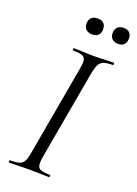

<svg xmlns="http://www.w3.org/2000/svg" viewBox="-151 -862 661 925"><g transform="rotate(20 179.0 -399.5)"><path d="M20 -12Q52 -12 67.5 -17Q83 -22 91 -36.5Q99 -51 104 -81L186 -544Q190 -570 190 -575Q190 -598 176 -605.5Q162 -613 125 -613Q122 -613 122 -619Q122 -625 125 -625L168 -624Q204 -622 226 -622Q252 -622 290 -624L330 -625Q332 -625 332 -619Q332 -613 330 -613Q298 -613 282.5 -607Q267 -601 259 -586.5Q251 -572 245 -542L163 -81Q160 -62 160 -49Q160 -27 173.5 -19.5Q187 -12 225 -12Q227 -12 227 -6Q227 0 225 0Q198 0 183 -1L122 -2L63 -1Q48 0 20 0Q17 0 17 -6Q17 -12 20 -12ZM141 -758Q141 -777 152.5 -788Q164 -799 184 -799Q204 -799 215 -788.5Q226 -778 226 -758Q226 -738 215 -727.5Q204 -717 184 -717Q164 -717 152.5 -728Q141 -739 141 -758ZM275 -758Q275 -777 286 -788Q297 -799 317 -799Q337 -799 347.5 -788.5Q358 -778 358 -758Q358 -739 347.5 -728Q337 -717 317 -717Q297 -717 286 -728Q275 -739 275 -758Z"/></g></svg>

Font: Cormorant Garamond
Style: Italic
Weight: 400
Italic angle: -10°
Designer: Christian Thalmann (Catharsis Fonts)
Foundry: Catharsis Fonts
Version: Version 4.000